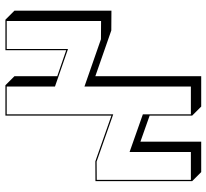

<svg xmlns="http://www.w3.org/2000/svg" viewBox="-48 -710 789 734"><g transform="rotate(-90 347.0 -342.5)"><path d="M522.5 -716.8H639.2L673.8 -682.1V-311.5L598.1 -312L423.3 -373V31.7H307.1L272.5 -2.9V-165.5L172.9 -200.7V31.7H56.6L22 -2.9V-372.6L97.7 -373L272.5 -311.5V-716.8H388.7L423.3 -682.1V-518.6L522.5 -484.4ZM527.3 -711.9V-477.5L383.8 -527.3V-711.9H277.3V-304.7L96.7 -368.2L26.9 -367.7V-7.8H133.3V-242.2L277.3 -191.4V-7.8H383.8V-414.6L564.5 -351.6L634.3 -351.1V-711.9Z"/></g></svg>

Font: KultiginGolge
Style: Regular
Weight: 400
Designer: facebook.com/biligbitig
Foundry: facebook.com/biligbitig
Version: Version 1.0